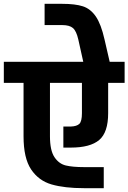

<svg xmlns="http://www.w3.org/2000/svg" viewBox="-30 -990 671 1003"><path d="M621 -557H535V-399Q535 -298 488 -258.5Q441 -219 340 -219H301V-329H340Q371 -330 384.5 -343Q398 -356 398 -399V-557H231V-278Q231 -204 254.5 -169Q278 -134 314 -125.5Q350 -117 409 -117H512V-7H409Q307 -7 239.5 -26.5Q172 -46 132.5 -105Q93 -164 93 -278V-557H-10V-667H405L379 -784Q369 -828 351 -843.5Q333 -859 295 -859H203V-970H295Q363 -970 403 -957Q443 -944 470.5 -904Q498 -864 516 -784L543 -667H621Z"/></svg>

Font: Biryani ExtraBold
Style: Regular
Weight: 800
Designer: Dan Reynolds and Mathieu Reguer
Foundry: Dan Reynolds and Mathieu Reguer
Version: Version 1.004; ttfautohint (v1.1) -l 5 -r 5 -G 72 -x 0 -D la